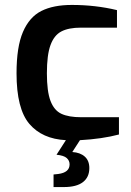

<svg xmlns="http://www.w3.org/2000/svg" viewBox="-20 -563 530 778"><path d="M304 5 273 53Q305 55 323.5 71.5Q342 88 342 118Q342 155 316 175Q290 195 239 195H197V144L216 142Q262 136 262 103Q262 88 250.5 77.5Q239 67 209 64L247 5Q151 0 99 -61Q47 -122 47 -266Q47 -373 73 -433.5Q99 -494 147.5 -518.5Q196 -543 271 -543Q367 -543 454 -522V-451H308Q258 -451 228.5 -435.5Q199 -420 184.5 -380Q170 -340 170 -266Q170 -193 184.5 -154.5Q199 -116 228.5 -102Q258 -88 309 -88H462V-18Q394 0 304 5Z"/></svg>

Font: Exo SemiBold
Style: Regular
Weight: 600
Designer: Natanael Gama
Foundry: Natanael Gama
Version: Version 1.500